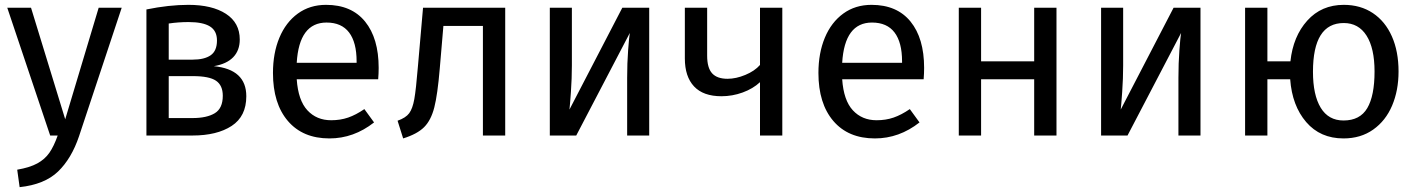

<svg xmlns="http://www.w3.org/2000/svg" viewBox="-20 -559 5846 792"><path d="M306 3Q275 95 219.5 148.5Q164 202 61 213L51 141Q103 132 134 115Q165 98 183.5 71.5Q202 45 218 0H187L10 -527H108L249 -67L387 -527H482Z M996 -162Q996 -79 935.5 -39.5Q875 0 774 0H584V-520Q677 -539 757 -539Q855 -539 912 -502Q969 -465 969 -396Q969 -351 942 -323Q915 -295 862 -286Q996 -273 996 -162ZM676 -462V-313H775Q823 -313 849 -331Q875 -349 875 -392Q875 -432 846 -450Q817 -468 758 -468Q716 -468 676 -462ZM899 -164Q899 -207 871 -226Q843 -245 776 -245H676V-72H774Q833 -72 866 -92Q899 -112 899 -164Z M1540 -232H1204Q1210 -145 1248 -104Q1286 -63 1346 -63Q1384 -63 1416 -74Q1448 -85 1483 -109L1523 -54Q1439 12 1339 12Q1229 12 1167.5 -60Q1106 -132 1106 -258Q1106 -340 1132.5 -403.5Q1159 -467 1208.5 -503Q1258 -539 1325 -539Q1430 -539 1486 -470Q1542 -401 1542 -279Q1542 -256 1540 -232ZM1451 -306Q1451 -384 1420 -425Q1389 -466 1327 -466Q1214 -466 1204 -300H1451Z M2064 -527V0H1972V-452H1809L1794 -276Q1785 -169 1771.5 -116Q1758 -63 1729.5 -34.5Q1701 -6 1643 12L1620 -61Q1654 -73 1668 -92Q1682 -111 1689 -150Q1696 -189 1704 -286L1725 -527Z M2658 0H2567V-238Q2567 -298 2571 -352Q2575 -406 2578 -423L2357 0H2248V-527H2339V-289Q2339 -236 2335 -179.5Q2331 -123 2329 -107L2547 -527H2658Z M3207 -527V0H3115V-220Q3086 -193 3043.5 -177.5Q3001 -162 2956 -162Q2881 -162 2843 -202.5Q2805 -243 2805 -318V-527H2897V-329Q2897 -279 2917.5 -256.5Q2938 -234 2981 -234Q3016 -234 3054.5 -250Q3093 -266 3115 -291V-527Z M3790 -232H3454Q3460 -145 3498 -104Q3536 -63 3596 -63Q3634 -63 3666 -74Q3698 -85 3733 -109L3773 -54Q3689 12 3589 12Q3479 12 3417.5 -60Q3356 -132 3356 -258Q3356 -340 3382.5 -403.5Q3409 -467 3458.5 -503Q3508 -539 3575 -539Q3680 -539 3736 -470Q3792 -401 3792 -279Q3792 -256 3790 -232ZM3701 -306Q3701 -384 3670 -425Q3639 -466 3577 -466Q3464 -466 3454 -300H3701Z M4246 -232H4027V0H3935V-527H4027V-306H4246V-527H4338V0H4246Z M4932 0H4841V-238Q4841 -298 4845 -352Q4849 -406 4852 -423L4631 0H4522V-527H4613V-289Q4613 -236 4609 -179.5Q4605 -123 4603 -107L4821 -527H4932Z M5749 -264Q5749 -186 5722.5 -123.5Q5696 -61 5644.5 -24.5Q5593 12 5522 12Q5426 12 5368 -55.5Q5310 -123 5302 -232H5208V0H5116V-527H5208V-306H5303Q5314 -409 5372.5 -474Q5431 -539 5523 -539Q5592 -539 5643 -505Q5694 -471 5721.5 -409Q5749 -347 5749 -264ZM5650 -264Q5650 -360 5617 -412Q5584 -464 5523 -464Q5396 -464 5396 -263Q5396 -167 5428 -114.5Q5460 -62 5522 -62Q5590 -62 5620 -113Q5650 -164 5650 -264Z"/></svg>

Font: FiraGOUPP
Style: Medium
Weight: 400
Designer: bBox Type
Foundry: bBox Type GmbH
Version: Version 1.001